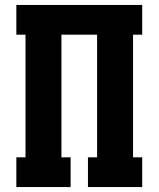

<svg xmlns="http://www.w3.org/2000/svg" viewBox="-20 -755 640 775"><path d="M46 0V-120H83V-615H46V-735H554V-615H517V-120H554V0H335V-120H372V-615H228V-120H265V0Z"/></svg>

Font: Iosevka Curly Slab HvEx
Style: Regular
Weight: 900
Width: 7
Monospace: yes
Designer: Belleve Invis
Foundry: Belleve Invis
Version: Version 11.1.0; ttfautohint (v1.8.3)